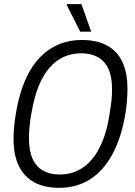

<svg xmlns="http://www.w3.org/2000/svg" viewBox="-20 -890 649 922"><path d="M264 12Q193 12 144.5 -14.5Q96 -41 70.5 -93Q45 -145 45 -223Q45 -252 48 -284Q51 -316 57 -349Q76 -463 118.5 -540.5Q161 -618 225.5 -658Q290 -698 373 -698Q444 -698 493 -672Q542 -646 567 -594Q592 -542 592 -464Q592 -435 589.5 -403Q587 -371 581 -337Q561 -224 518 -146Q475 -68 411 -28Q347 12 264 12ZM267 -52Q313 -52 351.5 -70Q390 -88 420 -123Q450 -158 471.5 -210Q493 -262 504 -330Q508 -355 511 -374Q514 -393 515.5 -409Q517 -425 517.5 -438Q518 -451 518 -462Q518 -522 500.5 -559.5Q483 -597 450 -615.5Q417 -634 371 -634Q324 -634 285.5 -616.5Q247 -599 217 -564Q187 -529 166 -477Q145 -425 133 -357Q128 -333 125.5 -313.5Q123 -294 121.5 -278.5Q120 -263 119.5 -250.5Q119 -238 119 -226Q119 -166 136.5 -127.5Q154 -89 187 -70.5Q220 -52 267 -52ZM365 -738 300 -867 301 -870H371L418 -738Z"/></svg>

Font: Archivo Condensed Light
Style: Italic
Weight: 300
Width: 3
Italic angle: -10°
Designer: Hector Gatti
Foundry: Omnibus-Type
Version: Version 2.001